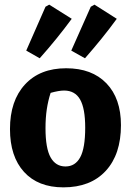

<svg xmlns="http://www.w3.org/2000/svg" viewBox="-20 -795 563 827"><path d="M253 12Q144 12 83.5 -54.5Q23 -121 23 -239Q23 -361 87.5 -431Q152 -501 265 -501Q376 -501 438.5 -436Q501 -371 501 -256Q501 -130 435.5 -59Q370 12 253 12ZM262 -78Q304 -78 325.5 -117.5Q347 -157 347 -245Q347 -328 325 -366.5Q303 -405 256 -405Q234 -405 198 -395Q187 -361 181.5 -324Q176 -287 176 -243Q176 -156 198 -117Q220 -78 262 -78ZM93 -577 176 -766 192 -775 289 -714Q225 -627 151 -544ZM287 -577 371 -766 387 -775 483 -714Q451 -670 416.5 -627.5Q382 -585 346 -544Z"/></svg>

Font: Piazzolla
Style: Bold
Weight: 700
Designer: Juan Pablo del Peral
Foundry: Huerta Tipografica
Version: Version 1.330